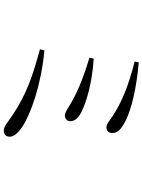

<svg xmlns="http://www.w3.org/2000/svg" viewBox="114 -874 771 1040"><g transform="rotate(90 500.0 -353.5)"><path d="M700 -575C700 -603 684 -623 629 -650C569 -679 461 -707 317 -719L313 -697C455 -660 534 -626 611 -576C638 -557 651 -544 672 -544C688 -544 700 -558 700 -575ZM297 -475 292 -452C420 -413 488 -382 550 -345C576 -329 591 -319 605 -319C624 -319 636 -332 636 -348C636 -376 615 -395 577 -413C525 -437 427 -467 297 -475ZM253 -208 246 -184C394 -143 485 -114 607 -33C641 -10 664 12 686 12C710 12 720 -3 720 -19C720 -42 702 -64 668 -87C597 -135 437 -191 253 -208Z"/></g></svg>

Font: Harano Aji Mincho TW
Style: Regular
Weight: 400
Foundry: Masamichi Hosoda
Version: HaranoAjiMinchoTW-Regular version 20230610;ttx 4.39.4